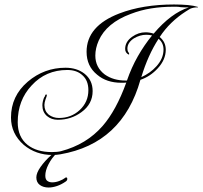

<svg xmlns="http://www.w3.org/2000/svg" viewBox="-20 -644 903 856"><path d="M215 47Q140 47 86 2Q29 -48 29 -120Q29 -216 104 -280Q177 -342 272 -342Q322 -342 356 -316Q393 -287 393 -238Q393 -180 343 -144Q297 -110 238 -110Q209 -110 189 -127Q169 -145 169 -174Q169 -192 178 -213V-212Q178 -207 180 -215Q182 -223 186 -223Q189 -222 189 -220Q189 -216 183 -201Q178 -186 178 -176Q178 -149 197 -133Q217 -118 243 -118Q297 -118 335 -153Q374 -189 374 -242Q374 -285 348 -308Q323 -332 280 -332Q184 -332 121 -263Q59 -197 59 -99Q59 -33 103 2Q144 34 211 34Q223 34 233.5 33Q244 32 252 30Q366 0 438 -83Q498 -152 543 -276Q537 -275 531.5 -275Q526 -275 521 -275Q455 -275 413 -311Q366 -349 366 -413Q366 -528 512 -584Q616 -624 756 -624Q791 -624 817.5 -621.5Q844 -619 863 -613L862 -611H858Q842 -611 828 -605Q826 -604 820.5 -600.5Q815 -597 807 -592Q773 -570 744 -542Q715 -514 692 -479Q719 -457 719 -422Q719 -378 683 -339Q650 -303 606 -288Q526 -4 249 44Q231 47 215 47ZM539 -285H546Q566 -343 594.5 -393Q623 -443 658 -486Q645 -489 632 -489Q604 -489 577 -473Q548 -454 548 -427Q548 -417 552 -412Q556 -407 556 -403Q556 -401 553 -401Q538 -409 538 -426Q538 -458 569 -480Q597 -500 629 -500Q647 -500 665 -494Q743 -586 822 -611H820Q814 -611 805.5 -611Q797 -611 786 -612Q775 -614 766.5 -614Q758 -614 752 -614Q701 -614 654 -606.5Q607 -599 563 -582Q455 -542 420 -463Q405 -429 405 -396Q405 -344 447 -312Q467 -298 490 -291.5Q513 -285 539 -285ZM610 -300Q650 -318 677 -348Q709 -383 709 -423Q709 -453 687 -471Q640 -399 610 -300ZM197 192Q173 192 157.5 180.5Q142 169 142 147Q142 127 161 100Q180 73 209 47Q212 45 216.5 41.5Q221 38 224 38Q226 38 229 38Q232 38 232 40Q211 60 196.5 88Q182 116 182 139Q182 156 191 162.5Q200 169 213 169Q228 169 244 163Q260 157 269 150Q272 147 275 147Q280 147 280 154Q280 161 272 166Q253 179 233.5 185.5Q214 192 197 192Z"/></svg>

Font: Imperial Script
Style: Regular
Weight: 400
Designer: Robert E. Leuschke
Foundry: Robert E. Leuschke
Version: Version 1.010; ttfautohint (v1.8.3)